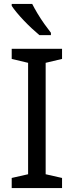

<svg xmlns="http://www.w3.org/2000/svg" viewBox="-20 -964 379 984"><path d="M298 0H40V-52L124 -71V-642L40 -662V-714H298V-662L214 -642V-71L298 -52ZM145 -944Q156 -922 172.5 -894.5Q189 -867 207.5 -841Q226 -815 241 -796V-784H182Q165 -798 144 -817.5Q123 -837 102.5 -858.5Q82 -880 65.5 -900Q49 -920 40 -934V-944Z"/></svg>

Font: Noto Sans Adlam
Style: Regular
Weight: 400
Designer: Mark Jamra, Neil Patel
Foundry: JamraPatel LLC
Version: Version 3.001